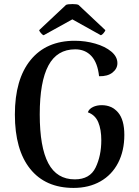

<svg xmlns="http://www.w3.org/2000/svg" viewBox="-20 -909 681 942"><path d="M53 -347Q53 -520 130 -614.5Q207 -709 347 -709Q399 -709 447.5 -695Q496 -681 526 -656Q556 -631 556 -599Q556 -572 532 -553Q508 -534 466 -535Q459 -601 428.5 -634Q398 -667 349 -667Q260 -667 217.5 -587.5Q175 -508 175 -348Q175 -187 217 -108Q259 -29 347 -29Q421 -29 449 -87Q477 -145 477 -221Q477 -274 462 -309.5Q447 -345 411 -358Q417 -375 436 -384Q455 -393 479 -393Q529 -393 559.5 -357Q590 -321 590 -247Q590 -169 559.5 -110Q529 -51 472.5 -19Q416 13 341 13Q203 13 128 -80.5Q53 -174 53 -347ZM497 -761Q496 -756 488.5 -747Q481 -738 475 -736L335 -814L194 -736Q188 -738 180.5 -747Q173 -756 172 -761L304 -885Q312 -889 336 -889Q357 -889 365 -885Z"/></svg>

Font: Arima Madurai
Style: Bold
Weight: 700
Designer: Joana Correia and Natanael Gama
Foundry: NDISCOVER
Version: Version 1.019